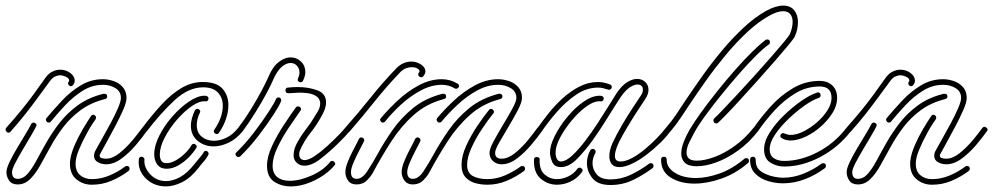

<svg xmlns="http://www.w3.org/2000/svg" viewBox="-30 -656 3549 686"><path d="M0 -182Q-5 -182 -8.5 -188Q-12 -194 -8 -199Q23 -234 45.5 -261.5Q68 -289 88.5 -317Q109 -345 133 -379Q144 -394 158 -400.5Q172 -407 185 -407Q206 -407 221.5 -395Q237 -383 237 -368Q237 -359 230 -351Q227 -348 223 -348Q218 -348 214.5 -353.5Q211 -359 216 -365Q217 -366 217 -369Q217 -372 214 -376Q211 -380 200 -384Q193 -387 185 -387Q176 -387 166.5 -382.5Q157 -378 149 -367Q124 -333 103.5 -305Q83 -277 61 -249Q39 -221 8 -186Q5 -182 0 -182ZM349 -69Q333 -69 319.5 -76.5Q306 -84 306 -99Q306 -109 311 -118Q318 -131 333 -157.5Q348 -184 364 -213.5Q380 -243 391 -268.5Q402 -294 402 -306Q402 -329 382.5 -341Q363 -353 338 -353Q299 -353 265 -331.5Q231 -310 203 -280Q175 -250 152 -222Q149 -218 144 -218Q139 -218 135.5 -223.5Q132 -229 136 -234Q162 -265 192 -297Q222 -329 258.5 -351Q295 -373 338 -373Q356 -373 375.5 -366.5Q395 -360 408.5 -345Q422 -330 422 -306Q422 -291 410.5 -264.5Q399 -238 383 -207.5Q367 -177 352 -150Q337 -123 329 -108Q326 -104 326 -100Q326 -93 334 -91Q342 -89 349 -89Q372 -89 397 -109Q422 -129 444 -155.5Q466 -182 478 -199Q481 -203 485 -203Q490 -203 494.5 -198Q499 -193 494 -187Q480 -167 456.5 -139Q433 -111 405 -90Q377 -69 349 -69ZM33 3Q12 3 2.5 -11Q-7 -25 -7 -41Q-7 -54 4 -77Q15 -100 30.5 -126Q46 -152 60 -175Q74 -198 81 -212Q84 -218 90 -218Q95 -218 98.5 -214Q102 -210 99 -204Q93 -192 79.5 -169Q66 -146 50.5 -120Q35 -94 24 -72.5Q13 -51 13 -41Q13 -17 33 -17Q53 -17 69 -35.5Q85 -54 101 -84Q117 -114 137 -149Q157 -184 184 -218.5Q211 -253 249 -280.5Q287 -308 340 -321H343Q353 -321 353 -311Q353 -304 345 -302Q294 -289 257.5 -262Q221 -235 195 -200.5Q169 -166 149.5 -130Q130 -94 113 -64Q96 -34 77 -15.5Q58 3 33 3ZM298 4Q267 4 243.5 -15Q220 -34 220 -70Q220 -74 220 -77.5Q220 -81 221 -85Q224 -108 236.5 -137Q249 -166 265.5 -194Q282 -222 295 -241Q298 -246 303 -246Q308 -246 311.5 -241Q315 -236 311 -229Q311 -229 301 -214.5Q291 -200 279 -177Q264 -150 252 -121Q240 -92 240 -71Q240 -44 256.5 -30Q273 -16 298 -16Q330 -16 361 -29Q392 -42 417 -61Q419 -63 423 -63Q433 -63 433 -53Q433 -48 429 -45Q401 -24 368 -10Q335 4 298 4Z M745 -177Q739 -177 735.5 -182Q732 -187 736 -193Q766 -237 766 -278Q766 -307 748.5 -325.5Q731 -344 696 -344Q644 -344 594.5 -298.5Q545 -253 493 -185Q490 -182 487 -182Q482 -182 478.5 -188Q475 -194 479 -200Q513 -245 547 -282Q581 -319 617.5 -341Q654 -363 694 -363Q744 -363 765 -339Q786 -315 786 -281Q786 -256 777 -230Q768 -204 752 -181Q749 -177 745 -177ZM565 -53Q544 -53 532.5 -67.5Q521 -82 521 -105Q521 -135 539 -171Q557 -207 585.5 -239.5Q614 -272 645 -293Q676 -314 701 -314Q715 -314 715 -304Q715 -300 712 -296.5Q709 -293 704 -294Q683 -296 655.5 -277Q628 -258 602 -228Q576 -198 558.5 -164.5Q541 -131 541 -104Q541 -91 546 -82Q551 -73 565 -73Q581 -73 599 -83.5Q617 -94 632 -109Q647 -124 654 -137Q657 -142 662 -142Q667 -142 671 -137.5Q675 -133 671 -127Q662 -112 645 -94.5Q628 -77 607 -65Q586 -53 565 -53ZM733 -133Q700 -133 676 -153Q652 -173 652 -207Q652 -219 655.5 -232.5Q659 -246 666 -261Q669 -267 675 -267Q680 -267 683.5 -263Q687 -259 684 -253Q678 -241 675.5 -230Q673 -219 673 -209Q673 -182 691 -167.5Q709 -153 734 -153Q756 -153 779 -164Q802 -175 821 -199Q824 -203 828 -203Q833 -203 837 -197.5Q841 -192 837 -187Q814 -159 786.5 -146Q759 -133 733 -133ZM563 10Q520 10 491 -18.5Q462 -47 466 -86Q466 -96 476 -96Q480 -96 483.5 -92.5Q487 -89 486 -84Q484 -58 506.5 -33.5Q529 -9 564 -9Q587 -9 613 -23Q639 -37 665 -70Q665 -70 671.5 -78Q678 -86 686 -95.5Q694 -105 697 -111Q700 -117 705 -117Q710 -117 713.5 -112.5Q717 -108 714 -102Q708 -90 698 -79Q688 -68 680 -57Q652 -21 621.5 -5.5Q591 10 563 10Z M829 -183Q824 -183 820.5 -188Q817 -193 821 -199Q844 -229 866.5 -265.5Q889 -302 905.5 -333.5Q922 -365 928 -379Q944 -418 966 -434.5Q988 -451 1008 -451Q1030 -451 1045.5 -436Q1061 -421 1061 -398Q1061 -386 1053 -368Q1050 -362 1044 -362Q1039 -362 1035.5 -366Q1032 -370 1035 -376Q1040 -388 1040 -397Q1040 -411 1031 -421Q1022 -431 1008 -431Q993 -431 976.5 -417Q960 -403 946 -371Q940 -356 923 -324Q906 -292 883 -255Q860 -218 837 -187Q834 -183 829 -183ZM1058 -64Q1045 -64 1036 -70Q1019 -81 1019 -102Q1019 -124 1033.5 -149.5Q1048 -175 1065.5 -197.5Q1083 -220 1090 -233Q1098 -246 1106 -259Q1114 -272 1114 -287Q1114 -295 1109 -303.5Q1104 -312 1088 -318.5Q1072 -325 1037 -325Q1030 -325 1021 -324Q1012 -323 1001 -323H1000Q990 -323 990 -333Q990 -343 999 -343Q1007 -344 1016 -344.5Q1025 -345 1033 -345Q1072 -345 1103.5 -333.5Q1135 -322 1135 -290Q1135 -270 1121 -245Q1103 -211 1079.5 -181.5Q1056 -152 1041 -117Q1040 -114 1039.5 -111Q1039 -108 1039 -105Q1039 -92 1047 -87Q1052 -84 1058 -84Q1073 -84 1094.5 -98.5Q1116 -113 1138.5 -133.5Q1161 -154 1179 -172.5Q1197 -191 1204 -200Q1207 -204 1211 -204Q1216 -204 1220 -198.5Q1224 -193 1219 -187Q1208 -173 1178 -143.5Q1148 -114 1116 -89Q1084 -64 1058 -64ZM822 -95Q816 -95 812.5 -101Q809 -107 815 -112Q848 -144 878 -183.5Q908 -223 929.5 -256Q951 -289 956 -302Q959 -308 965 -308Q970 -308 973 -304Q976 -300 974 -294Q969 -280 947 -246Q925 -212 894 -171.5Q863 -131 829 -98Q826 -95 822 -95ZM1009 10Q975 10 949.5 -7Q924 -24 924 -64Q924 -96 942 -134.5Q960 -173 984 -209.5Q1008 -246 1027 -272Q1030 -276 1035 -276Q1040 -276 1044 -271Q1048 -266 1043 -260Q1026 -236 1002.5 -201Q979 -166 961.5 -129.5Q944 -93 944 -64Q944 -37 960.5 -23.5Q977 -10 1005 -10Q1041 -10 1083.5 -29Q1126 -48 1149 -77Q1152 -81 1157 -81Q1162 -81 1166 -75.5Q1170 -70 1165 -65Q1138 -33 1094 -11.5Q1050 10 1009 10Z M1211 -182Q1206 -182 1202.5 -188Q1199 -194 1203 -199Q1250 -252 1293.5 -306.5Q1337 -361 1386 -412Q1399 -425 1412.5 -430.5Q1426 -436 1439 -436Q1459 -436 1474.5 -425.5Q1490 -415 1490 -401Q1490 -393 1482 -383Q1479 -380 1475 -380Q1469 -380 1465.5 -385.5Q1462 -391 1467 -397Q1469 -399 1469 -401Q1469 -409 1455 -414Q1452 -415 1448.5 -415.5Q1445 -416 1440 -416Q1431 -416 1420.5 -412Q1410 -408 1400 -398Q1352 -348 1308.5 -293.5Q1265 -239 1219 -186Q1216 -182 1211 -182ZM1338 -218Q1333 -218 1329.5 -223.5Q1326 -229 1331 -234Q1355 -263 1389.5 -295.5Q1424 -328 1465 -350.5Q1506 -373 1549 -373Q1563 -373 1577.5 -369Q1592 -365 1605 -357Q1610 -354 1610 -349Q1610 -344 1605 -340.5Q1600 -337 1593 -341Q1584 -347 1572 -350Q1560 -353 1549 -353Q1511 -353 1473 -332.5Q1435 -312 1402.5 -282Q1370 -252 1346 -222Q1343 -218 1338 -218ZM1762 -69Q1745 -69 1732 -80Q1719 -91 1719 -110Q1719 -124 1733.5 -151Q1748 -178 1767 -209.5Q1786 -241 1800.5 -267.5Q1815 -294 1815 -306Q1815 -329 1795 -341Q1775 -353 1750 -353Q1712 -353 1674.5 -332.5Q1637 -312 1604.5 -281.5Q1572 -251 1548 -222Q1545 -218 1540 -218Q1535 -218 1531.5 -223.5Q1528 -229 1532 -234Q1556 -263 1590.5 -295.5Q1625 -328 1666 -350.5Q1707 -373 1750 -373Q1768 -373 1788 -366.5Q1808 -360 1821.5 -345Q1835 -330 1835 -306Q1835 -291 1820.5 -263Q1806 -235 1787 -203.5Q1768 -172 1753.5 -146.5Q1739 -121 1739 -110Q1739 -89 1762 -89Q1785 -89 1810 -109Q1835 -129 1856.5 -155.5Q1878 -182 1890 -199Q1893 -203 1897 -203Q1902 -203 1906.5 -198Q1911 -193 1906 -187Q1892 -167 1868.5 -139Q1845 -111 1817.5 -90Q1790 -69 1762 -69ZM1445 3Q1425 3 1415 -11Q1405 -25 1405 -41Q1405 -57 1414 -79Q1423 -101 1434.5 -122.5Q1446 -144 1453 -159Q1456 -165 1462 -165Q1467 -165 1470.5 -160.5Q1474 -156 1471 -150Q1465 -138 1454 -117Q1443 -96 1434 -75Q1425 -54 1425 -41Q1425 -17 1445 -17Q1465 -17 1482.5 -43Q1500 -69 1522 -109Q1544 -149 1574 -192Q1604 -235 1647 -270Q1690 -305 1752 -321H1755Q1765 -321 1765 -311Q1765 -304 1757 -302Q1695 -286 1649.5 -245.5Q1604 -205 1569.5 -151.5Q1535 -98 1505 -42Q1498 -28 1483 -12.5Q1468 3 1445 3ZM1244 3Q1223 3 1213.5 -11Q1204 -25 1204 -41Q1204 -57 1213 -79Q1222 -101 1233.5 -122.5Q1245 -144 1252 -159Q1255 -165 1261 -165Q1266 -165 1269.5 -160.5Q1273 -156 1270 -150Q1264 -138 1253 -117Q1242 -96 1233 -75Q1224 -54 1224 -41Q1224 -17 1244 -17Q1264 -17 1281.5 -43Q1299 -69 1321 -109Q1343 -149 1373 -192Q1403 -235 1446 -270Q1489 -305 1551 -321H1554Q1564 -321 1564 -311Q1564 -304 1556 -302Q1494 -286 1448.5 -245.5Q1403 -205 1368.5 -151.5Q1334 -98 1304 -42Q1297 -28 1282 -12.5Q1267 3 1244 3ZM1711 4Q1690 4 1669 -1.5Q1648 -7 1633.5 -22.5Q1619 -38 1619 -67Q1619 -99 1636 -136Q1653 -173 1676 -207Q1699 -241 1717 -263Q1720 -267 1724 -267Q1730 -267 1733.5 -261Q1737 -255 1732 -250Q1714 -228 1692 -195Q1670 -162 1654.5 -128Q1639 -94 1639 -67Q1639 -38 1659.5 -27Q1680 -16 1711 -16Q1743 -16 1773.5 -29Q1804 -42 1830 -61Q1832 -63 1836 -63Q1846 -63 1846 -53Q1846 -48 1842 -45Q1814 -24 1780.5 -10Q1747 4 1711 4Z M1974 -59Q1950 -59 1942.5 -78.5Q1935 -98 1935 -111Q1935 -136 1952 -170Q1969 -204 1996 -237Q2023 -270 2054 -292Q2085 -314 2113 -314Q2127 -314 2127 -304Q2127 -300 2124 -296.5Q2121 -293 2116 -294Q2094 -296 2066.5 -276.5Q2039 -257 2013.5 -226.5Q1988 -196 1971.5 -165Q1955 -134 1955 -111Q1955 -97 1960 -88Q1965 -79 1974 -79Q1991 -79 2013.5 -99.5Q2036 -120 2060 -151.5Q2084 -183 2106.5 -217.5Q2129 -252 2146.5 -280.5Q2164 -309 2173 -323Q2192 -351 2211 -362.5Q2230 -374 2246 -374Q2264 -374 2275.5 -363Q2287 -352 2287 -335Q2287 -320 2276 -303Q2268 -291 2250 -263.5Q2232 -236 2213 -204.5Q2194 -173 2181 -147Q2167 -117 2167 -99Q2167 -79 2187 -79Q2205 -79 2227.5 -91Q2250 -103 2273 -122Q2296 -141 2316 -161.5Q2336 -182 2349 -199Q2352 -203 2356 -203Q2362 -203 2365.5 -197.5Q2369 -192 2365 -187Q2352 -168 2329.5 -146Q2307 -124 2281 -104Q2255 -84 2229 -71.5Q2203 -59 2183 -59Q2164 -59 2155.5 -70Q2147 -81 2147 -98Q2147 -119 2159 -146Q2172 -174 2191.5 -207.5Q2211 -241 2230.5 -270.5Q2250 -300 2260 -315Q2267 -325 2267 -335Q2267 -354 2247 -354Q2236 -354 2220.5 -344Q2205 -334 2189 -311Q2167 -278 2140.5 -235Q2114 -192 2087 -154Q2060 -117 2031.5 -88Q2003 -59 1974 -59ZM1898 -182Q1893 -182 1889.5 -187Q1886 -192 1890 -198Q1907 -222 1929.5 -250.5Q1952 -279 1980 -304.5Q2008 -330 2040 -346.5Q2072 -363 2107 -363Q2118 -363 2129 -360.5Q2140 -358 2150 -354Q2156 -351 2156 -345Q2156 -341 2152 -337.5Q2148 -334 2142 -336Q2142 -336 2139 -337Q2136 -338 2131 -339Q2126 -341 2120 -342Q2114 -343 2107 -343Q2066 -343 2029 -318Q1992 -293 1960.5 -257Q1929 -221 1906 -187Q1903 -182 1898 -182ZM2151 5Q2106 5 2086.5 -19.5Q2067 -44 2067 -73Q2067 -97 2079 -119Q2082 -124 2088 -124Q2093 -124 2096.5 -119.5Q2100 -115 2097 -109Q2087 -91 2087 -73Q2087 -51 2102 -33Q2117 -15 2151 -15Q2189 -15 2223.5 -31.5Q2258 -48 2289 -71Q2291 -73 2295 -73Q2305 -73 2305 -63Q2305 -58 2301 -55Q2269 -31 2232 -13Q2195 5 2151 5ZM1960 4Q1927 4 1901.5 -18Q1876 -40 1878 -86Q1878 -95 1888 -95Q1892 -95 1895.5 -92.5Q1899 -90 1898 -85Q1897 -49 1916 -32.5Q1935 -16 1960 -16Q1980 -16 2000 -25.5Q2020 -35 2033 -53Q2036 -57 2041 -57Q2046 -57 2050 -52Q2054 -47 2049 -41Q2033 -19 2009 -7.5Q1985 4 1960 4Z M2357 -182Q2352 -182 2348.5 -188Q2345 -194 2349 -199Q2369 -222 2386 -247Q2403 -272 2419 -297Q2446 -337 2478.5 -383Q2511 -429 2548.5 -474Q2586 -519 2626 -556.5Q2666 -594 2707 -617Q2742 -636 2768 -636Q2794 -636 2807.5 -619.5Q2821 -603 2821 -577Q2821 -565 2818.5 -552.5Q2816 -540 2810 -526Q2807 -519 2787.5 -495.5Q2768 -472 2739 -438.5Q2710 -405 2677.5 -369Q2645 -333 2615 -300Q2585 -267 2563.5 -245Q2542 -223 2536 -218Q2533 -215 2530 -215Q2519 -215 2519 -227Q2519 -230 2523 -234Q2529 -239 2550 -261Q2571 -283 2601 -315Q2631 -347 2663 -382.5Q2695 -418 2723.5 -450.5Q2752 -483 2771 -506Q2790 -529 2792 -534Q2802 -557 2802 -578Q2802 -595 2793.5 -605.5Q2785 -616 2768 -616Q2747 -616 2717 -599Q2678 -577 2639 -540.5Q2600 -504 2563 -459.5Q2526 -415 2494 -370Q2462 -325 2436 -286Q2419 -261 2402 -235Q2385 -209 2365 -186Q2362 -182 2357 -182ZM2460 -62Q2429 -62 2416.5 -75Q2404 -88 2404 -107Q2404 -127 2413.5 -150.5Q2423 -174 2433 -191Q2448 -217 2474 -253Q2500 -289 2531.5 -328.5Q2563 -368 2595.5 -405Q2628 -442 2657 -470.5Q2686 -499 2705 -513Q2707 -515 2711 -515Q2721 -515 2721 -505Q2721 -500 2717 -497Q2698 -484 2670 -456Q2642 -428 2610 -391.5Q2578 -355 2546.5 -316Q2515 -277 2489.5 -242Q2464 -207 2450 -181Q2443 -168 2433 -148Q2423 -128 2423 -111Q2423 -98 2431 -90Q2439 -82 2460 -82Q2487 -82 2522.5 -95Q2558 -108 2595 -134.5Q2632 -161 2663 -200Q2666 -204 2670 -204Q2676 -204 2679.5 -198.5Q2683 -193 2678 -187Q2646 -146 2607 -118Q2568 -90 2529.5 -76Q2491 -62 2460 -62ZM2451 0Q2401 0 2366.5 -21.5Q2332 -43 2332 -85Q2332 -96 2342 -96Q2352 -96 2352 -85Q2352 -57 2381.5 -38.5Q2411 -20 2457 -20Q2495 -20 2540.5 -36Q2586 -52 2630 -89Q2632 -91 2636 -91Q2646 -91 2646 -81Q2646 -76 2642 -73Q2599 -36 2548 -18Q2497 0 2451 0Z M2795 -154Q2777 -154 2764 -162Q2758 -165 2758 -170Q2758 -175 2762.5 -178.5Q2767 -182 2773 -179Q2785 -174 2795 -174Q2816 -174 2841 -186.5Q2866 -199 2889 -219Q2912 -239 2926.5 -262Q2941 -285 2941 -306Q2941 -347 2899 -347Q2852 -347 2811.5 -322.5Q2771 -298 2737.5 -261.5Q2704 -225 2678 -187Q2675 -182 2670 -182Q2665 -182 2661.5 -187Q2658 -192 2662 -198Q2688 -236 2723 -275Q2758 -314 2802.5 -340.5Q2847 -367 2899 -367Q2926 -367 2943.5 -351Q2961 -335 2961 -306Q2961 -279 2944.5 -252.5Q2928 -226 2902.5 -203.5Q2877 -181 2848 -167.5Q2819 -154 2795 -154ZM2772 -61Q2745 -61 2722.5 -75Q2700 -89 2700 -123Q2700 -151 2720.5 -183Q2741 -215 2771.5 -244.5Q2802 -274 2834 -296Q2866 -318 2889 -325Q2890 -325 2890.5 -325.5Q2891 -326 2892 -326Q2902 -326 2902 -315Q2902 -309 2895 -306Q2873 -299 2843.5 -278Q2814 -257 2785.5 -229.5Q2757 -202 2738.5 -174Q2720 -146 2720 -123Q2720 -101 2734.5 -91Q2749 -81 2772 -81Q2831 -81 2891.5 -112.5Q2952 -144 2995 -200Q2998 -204 3002 -204Q3008 -204 3011.5 -198.5Q3015 -193 3010 -187Q2965 -129 2900.5 -95Q2836 -61 2772 -61ZM2767 -1Q2741 -1 2714 -9Q2687 -17 2668.5 -35.5Q2650 -54 2650 -85Q2650 -96 2660 -96Q2670 -96 2670 -85Q2670 -66 2677.5 -55Q2685 -44 2704 -35Q2719 -28 2736.5 -24.5Q2754 -21 2767 -21Q2804 -21 2839.5 -35Q2875 -49 2905 -71Q2907 -73 2911 -73Q2921 -73 2921 -63Q2921 -58 2917 -55Q2885 -31 2846.5 -16Q2808 -1 2767 -1Z M3002 -182Q2997 -182 2993.5 -188Q2990 -194 2994 -199Q3025 -234 3047.5 -261.5Q3070 -289 3090.5 -317Q3111 -345 3135 -379Q3146 -394 3160 -400.5Q3174 -407 3187 -407Q3208 -407 3223.5 -395Q3239 -383 3239 -368Q3239 -359 3232 -351Q3229 -348 3225 -348Q3220 -348 3216.5 -353.5Q3213 -359 3218 -365Q3219 -366 3219 -369Q3219 -372 3216 -376Q3213 -380 3202 -384Q3195 -387 3187 -387Q3178 -387 3168.5 -382.5Q3159 -378 3151 -367Q3126 -333 3105.5 -305Q3085 -277 3063 -249Q3041 -221 3010 -186Q3007 -182 3002 -182ZM3351 -69Q3335 -69 3321.5 -76.5Q3308 -84 3308 -99Q3308 -109 3313 -118Q3320 -131 3335 -157.5Q3350 -184 3366 -213.5Q3382 -243 3393 -268.5Q3404 -294 3404 -306Q3404 -329 3384.5 -341Q3365 -353 3340 -353Q3301 -353 3267 -331.5Q3233 -310 3205 -280Q3177 -250 3154 -222Q3151 -218 3146 -218Q3141 -218 3137.5 -223.5Q3134 -229 3138 -234Q3164 -265 3194 -297Q3224 -329 3260.5 -351Q3297 -373 3340 -373Q3358 -373 3377.5 -366.5Q3397 -360 3410.5 -345Q3424 -330 3424 -306Q3424 -291 3412.5 -264.5Q3401 -238 3385 -207.5Q3369 -177 3354 -150Q3339 -123 3331 -108Q3328 -104 3328 -100Q3328 -93 3336 -91Q3344 -89 3351 -89Q3374 -89 3399 -109Q3424 -129 3446 -155.5Q3468 -182 3480 -199Q3483 -203 3487 -203Q3492 -203 3496.5 -198Q3501 -193 3496 -187Q3482 -167 3458.5 -139Q3435 -111 3407 -90Q3379 -69 3351 -69ZM3035 3Q3014 3 3004.5 -11Q2995 -25 2995 -41Q2995 -54 3006 -77Q3017 -100 3032.5 -126Q3048 -152 3062 -175Q3076 -198 3083 -212Q3086 -218 3092 -218Q3097 -218 3100.5 -214Q3104 -210 3101 -204Q3095 -192 3081.5 -169Q3068 -146 3052.5 -120Q3037 -94 3026 -72.5Q3015 -51 3015 -41Q3015 -17 3035 -17Q3055 -17 3071 -35.5Q3087 -54 3103 -84Q3119 -114 3139 -149Q3159 -184 3186 -218.5Q3213 -253 3251 -280.5Q3289 -308 3342 -321H3345Q3355 -321 3355 -311Q3355 -304 3347 -302Q3296 -289 3259.5 -262Q3223 -235 3197 -200.5Q3171 -166 3151.5 -130Q3132 -94 3115 -64Q3098 -34 3079 -15.5Q3060 3 3035 3ZM3300 4Q3269 4 3245.5 -15Q3222 -34 3222 -70Q3222 -74 3222 -77.5Q3222 -81 3223 -85Q3226 -108 3238.5 -137Q3251 -166 3267.5 -194Q3284 -222 3297 -241Q3300 -246 3305 -246Q3310 -246 3313.5 -241Q3317 -236 3313 -229Q3313 -229 3303 -214.5Q3293 -200 3281 -177Q3266 -150 3254 -121Q3242 -92 3242 -71Q3242 -44 3258.5 -30Q3275 -16 3300 -16Q3332 -16 3363 -29Q3394 -42 3419 -61Q3421 -63 3425 -63Q3435 -63 3435 -53Q3435 -48 3431 -45Q3403 -24 3370 -10Q3337 4 3300 4Z"/></svg>

Font: Neonderthaw
Style: Regular
Weight: 400
Designer: Robert E. Leuschke
Foundry: Robert E. Leuschke
Version: Version 1.010; ttfautohint (v1.8.3)